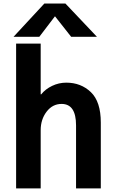

<svg xmlns="http://www.w3.org/2000/svg" viewBox="-20 -1056 642 1076"><path d="M70.3 0V-811.5H208V-527.3H210.9Q234.4 -556.6 272 -574.7Q309.6 -592.8 351.6 -592.8Q433.6 -592.8 489.3 -539.6Q544.9 -486.3 544.9 -369.1V0H406.2V-353.5Q406.2 -473.6 325.2 -473.6Q274.4 -473.6 241.2 -430.2Q208 -386.7 208 -326.2V0ZM55.7 -849.6 228.5 -1036.1H346.7L523.4 -849.6H378.9L288.1 -964.8L200.2 -849.6Z"/></svg>

Font: Gothic A1 ExtraBold
Style: Regular
Weight: 800
Designer: HanYang I&C Co.,Ltd.
Foundry: HanYang I&C Co.,Ltd.
Version: Version 2.50